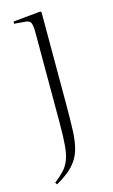

<svg xmlns="http://www.w3.org/2000/svg" viewBox="-118 -560 495 844"><g transform="rotate(-15 130.0 -138.5)"><path d="M32 238 26 229Q53 208 70 189.5Q87 171 96.5 146.5Q106 122 109.5 83Q113 44 113 -17V-427Q113 -465 107 -476.5Q101 -488 80 -489L32 -493L33 -503L158 -515L162 -511V-90Q162 -21 160 29Q158 79 147 115.5Q136 152 109 181Q82 210 32 238Z"/></g></svg>

Font: Literata 72pt ExtraLight
Style: Regular
Weight: 200
Designer: Latin by Veronika Burian and Jose Scaglione. Greek by Irene Vlachou. Cyrillic by Vera Evstafieva.
Foundry: TypeTogether
Version: Version 3.002